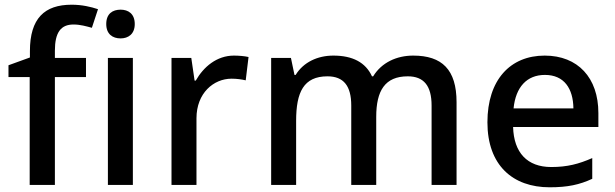

<svg xmlns="http://www.w3.org/2000/svg" viewBox="-20 -785 2610 815"><path d="M345 -458V-539H213V-570C213 -647 238 -681 292 -681C321 -681 348 -673 370 -667L396 -746C366 -756 328 -765 284 -765C169 -765 107 -707 107 -568V-541L16 -508V-458H106V0H213V-458Z M492 -744C458 -744 431 -727 431 -683C431 -640 458 -622 492 -622C524 -622 552 -640 552 -683C552 -727 524 -744 492 -744ZM544 -539H438V0H544Z M973 -549C900 -549 844 -501 811 -443H806L792 -539H708V0H814V-283C814 -390 887 -451 963 -451C985 -451 1006 -448 1023 -444L1035 -543C1018 -547 993 -549 973 -549Z M1734 -549C1664 -549 1600 -520 1564 -461H1559C1532 -520 1477 -549 1395 -549C1328 -549 1268 -521 1235 -467H1230L1215 -539H1131V0H1237V-272C1237 -394 1269 -461 1370 -461C1439 -461 1471 -420 1471 -337V0H1577V-289C1577 -400 1614 -461 1711 -461C1779 -461 1812 -421 1812 -337V0H1918V-351C1918 -490 1856 -549 1734 -549Z M2292 -549C2146 -549 2049 -446 2049 -266C2049 -83 2157 10 2313 10C2390 10 2440 -1 2494 -26V-114C2437 -89 2388 -76 2320 -76C2218 -76 2161 -137 2158 -246H2520V-305C2520 -455 2433 -549 2292 -549ZM2293 -467C2375 -467 2413 -409 2414 -325H2160C2169 -415 2216 -467 2293 -467Z"/></svg>

Font: Noto Sans Lao UI Med
Style: Regular
Weight: 500
Designer: Monotype Design Team
Foundry: Monotype Imaging Inc.
Version: Version 2.000